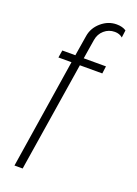

<svg xmlns="http://www.w3.org/2000/svg" viewBox="-185 -834 827 1157"><g transform="rotate(20 229.0 -255.0)"><path d="M358.8 -713.8Q320 -713.8 291.2 -688.8Q262.5 -663.8 256.2 -623.8L236.2 -500H378.8L372.5 -452.5H228.8L117.5 250H65L175 -452.5H91.2L98.8 -500H182.5L203.8 -631.2Q212.5 -685 256.2 -722.5Q300 -760 353.8 -760Q391.2 -760 415 -743.8L408.8 -696.2Q388.8 -713.8 358.8 -713.8Z"/></g></svg>

Font: Now Light
Style: Regular
Weight: 300
Designer: Alfredo Marco Pradil
Foundry: Alfredo Marco Pradil
Version: Version 1.002;PS 001.002;hotconv 1.0.88;makeotf.lib2.5.64775